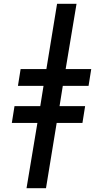

<svg xmlns="http://www.w3.org/2000/svg" viewBox="-20 -843 540 1006"><path d="M119 143 176 -199H42L56 -287H191L208 -393H74L88 -481H223L279 -823H381L324 -481H458L444 -393H309L292 -287H426L412 -199H277L221 143Z"/></svg>

Font: Iosevka Slab Semibold
Style: Italic
Weight: 600
Italic angle: -9°
Monospace: yes
Designer: Belleve Invis
Foundry: Belleve Invis
Version: Version 11.1.1; ttfautohint (v1.8.3)